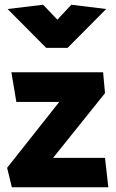

<svg xmlns="http://www.w3.org/2000/svg" viewBox="-20 -790 488 810"><path d="M415 -485H28L49 -360H230L10 -82L30 0H437L423 -124H204L423 -397ZM222 -707 162 -770 12 -752 175 -588H265L428 -752L281 -770Z"/></svg>

Font: Catamaran ExtraBold
Style: Regular
Weight: 800
Designer: Pria Ravichandran
Version: Version 2.000